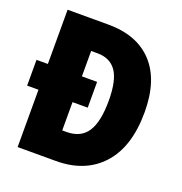

<svg xmlns="http://www.w3.org/2000/svg" viewBox="-129 -826 888 938"><g transform="rotate(20 315.5 -357.0)"><path d="M276 -714Q426 -714 507.5 -626Q589 -538 589 -372Q589 -192 502 -96Q415 0 263 0H64V-298H5V-432H64V-714ZM274 -564H241V-432H320V-298H241V-151H263Q337 -151 371 -203Q405 -255 405 -365Q405 -470 372.5 -517Q340 -564 274 -564Z"/></g></svg>

Font: Noto Sans Myanmar UI Condensed Black
Style: Regular
Weight: 900
Width: 3
Designer: Monotype Design Team
Foundry: Monotype Imaging Inc.
Version: Version 2.103; ttfautohint (v1.8.4.7-5d5b)